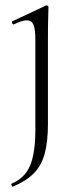

<svg xmlns="http://www.w3.org/2000/svg" viewBox="-20 -415 295 717"><path d="M161 -388Q161 -381 160 -349.5Q159 -318 159 -271V48Q159 114 147 158.5Q135 203 106.5 232Q78 261 28 282Q26 283 23.5 277.5Q21 272 23 271Q73 250 92.5 203Q112 156 112 71V-270Q112 -306 105 -322.5Q98 -339 80 -339Q71 -339 59.5 -335.5Q48 -332 32 -324Q28 -323 25.5 -328.5Q23 -334 27 -336L151 -394Q153 -395 154 -395Q157 -395 159 -393Q161 -391 161 -388Z"/></svg>

Font: Cormorant Infant Light
Style: Regular
Weight: 300
Designer: Christian Thalmann (Catharsis Fonts)
Foundry: Catharsis Fonts
Version: Version 4.001